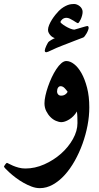

<svg xmlns="http://www.w3.org/2000/svg" viewBox="-69 -663 509 983"><path d="M388.2 -112.8Q388.2 -68.4 379.2 -20.8Q370.1 26.9 353.5 73Q336.9 119.1 313.7 160.4Q290.5 201.7 262.5 232.7Q234.4 263.7 201.9 282Q169.4 300.3 134.8 300.3Q114.7 300.3 93.5 292.5Q72.3 284.7 51.5 272.9Q30.8 261.2 12.7 247.6Q-5.4 233.9 -19 221.7Q-32.7 209.5 -40.8 200.7Q-48.8 191.9 -48.8 190.9Q-48.8 189.5 -46.9 186.3Q-44.9 183.1 -42.5 179.4Q-40 175.8 -37.4 173.3Q-34.7 170.9 -33.7 170.9Q-31.7 170.9 -23.7 175.3Q-15.6 179.7 -2.7 185.3Q10.3 190.9 26.6 195.3Q43 199.7 61 199.7Q109.9 199.7 157.7 178.5Q205.6 157.2 243.4 123.8Q281.2 90.3 304.4 48.8Q327.6 7.3 327.6 -32.7Q327.6 -48.8 327.1 -63.5Q326.7 -78.1 324.7 -92.3Q316.9 -78.6 306.6 -68.4Q296.4 -58.1 285.2 -51.3Q273.9 -44.4 263.7 -41Q253.4 -37.6 245.6 -37.6Q232.9 -37.6 217.5 -44.2Q202.1 -50.8 189.5 -63.5Q176.8 -76.2 167.7 -94.2Q158.7 -112.3 158.7 -134.3Q158.7 -150.9 163.6 -173.3Q168.5 -195.8 176.8 -219.7Q185.1 -243.7 196 -267.1Q207 -290.5 219.5 -309.3Q231.9 -328.1 245.1 -339.4Q258.3 -350.6 270.5 -350.6Q290 -350.6 310.5 -334.7Q331.1 -318.8 348.1 -288.6Q365.2 -258.3 376.7 -214.1Q388.2 -169.9 388.2 -112.8ZM277.3 -192.9Q271.5 -201.7 262 -211.7Q252.4 -221.7 241.2 -221.7Q233.4 -221.7 228.3 -214.4Q223.1 -207 223.1 -193.8Q223.1 -185.5 228.8 -179.4Q234.4 -173.3 243.7 -173.3Q256.3 -173.3 265.1 -179.4Q273.9 -185.5 277.3 -192.9ZM384.8 -520Q384.8 -516.1 381.8 -508.1Q378.9 -500 374.5 -492.4Q370.1 -484.9 365.2 -478.3Q360.4 -471.7 356.4 -470.7Q352.5 -469.2 340.3 -464.6Q328.1 -460 312.3 -453.9Q296.4 -447.8 279.8 -441.2Q263.2 -434.6 250 -429.7Q218.3 -417.5 195.8 -406.5Q173.3 -395.5 168.5 -395.5Q165 -395.5 162.6 -397.2Q160.2 -398.9 160.2 -404.3Q160.2 -407.7 162.4 -414.3Q164.6 -420.9 167.7 -427.7Q170.9 -434.6 174.1 -440.2Q177.2 -445.8 178.7 -447.8Q180.7 -449.7 185.1 -452.9Q189.5 -456.1 194.6 -459Q199.7 -461.9 204.6 -464.4Q209.5 -466.8 211.9 -467.8Q206.5 -469.2 200.7 -472.7Q194.8 -476.1 189.7 -481.7Q184.6 -487.3 180.7 -494.4Q176.8 -501.5 176.8 -510.3Q176.8 -521 182.6 -535.2Q188.5 -549.3 197 -562.7Q205.6 -576.2 215.1 -587.9Q224.6 -599.6 231.9 -606.9Q244.1 -619.1 255.9 -626.2Q267.6 -633.3 277.3 -637Q287.1 -640.6 295.4 -641.6Q303.7 -642.6 310.1 -642.6Q317.4 -642.6 325 -639.6Q332.5 -636.7 339.1 -631.3Q345.7 -626 349.9 -618.4Q354 -610.8 354 -602.1Q354 -593.8 351.3 -583.7Q348.6 -573.7 344.7 -564.9Q340.8 -556.2 336.7 -550.3Q332.5 -544.4 330.1 -544.4Q327.6 -544.4 320.8 -548.6Q314 -552.7 305.7 -558.1Q297.4 -563.5 288.3 -567.6Q279.3 -571.8 271.5 -571.8Q258.8 -571.8 249.8 -564Q240.7 -556.2 240.7 -549.3Q240.7 -547.4 248 -541.3Q255.4 -535.2 266.4 -528.6Q277.3 -522 289.6 -516.8Q301.8 -511.7 311.5 -511.2Q319.3 -513.2 329.8 -516.4Q340.3 -519.5 350.3 -522.5Q360.4 -525.4 368.2 -527.6Q376 -529.8 377.9 -529.8Q384.8 -529.8 384.8 -520Z"/></svg>

Font: Accordance
Style: Bold-Italic
Weight: 700
Italic angle: -11°
Version: Version 1.2 (build January 31, 2020) Miklal Software Solutio